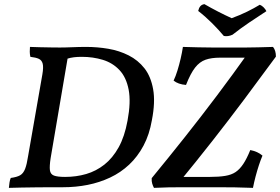

<svg xmlns="http://www.w3.org/2000/svg" viewBox="-20 -906 1355 929"><path d="M397 -679Q451 -679 504 -670Q557 -661 602.5 -638Q648 -615 679 -575.5Q710 -536 721 -474Q732 -412 715 -325Q703 -255 674.5 -201.5Q646 -148 605 -109.5Q564 -71 513 -47Q462 -23 404.5 -11.5Q347 0 284 0H173L182 -50H295Q349 -50 397 -64Q445 -78 485 -109.5Q525 -141 554 -193Q583 -245 597 -322Q614 -412 602.5 -472Q591 -532 558 -567Q525 -602 477.5 -616.5Q430 -631 376 -631Q355 -631 338 -629Q321 -627 302 -621L261 -676Q294 -676 328.5 -677.5Q363 -679 397 -679ZM125 -679Q147 -678 173.5 -677.5Q200 -677 227 -676.5Q254 -676 277.5 -676Q301 -676 316 -676L225 -141Q219 -102 221.5 -82.5Q224 -63 241 -56.5Q258 -50 295 -50L284 0Q256 0 222.5 0Q189 0 153.5 0.5Q118 1 84.5 1.5Q51 2 23 3Q24 -10 26 -23Q28 -36 32 -45Q62 -49 77.5 -58Q93 -67 101.5 -89Q110 -111 116 -151L185 -546Q191 -581 186.5 -598Q182 -615 167.5 -621.5Q153 -628 127 -631Q124 -644 124 -656Q124 -668 125 -679ZM725 3Q720 -6 716.5 -17.5Q713 -29 714 -44Q797 -145 875.5 -244Q954 -343 1030 -444Q1106 -545 1180 -649L1197 -627H1045Q1003 -627 974.5 -617Q946 -607 924 -579Q902 -551 880 -495Q842 -498 820 -516Q830 -537 838.5 -564.5Q847 -592 854 -622Q861 -652 865 -679Q904 -678 940 -677Q976 -676 1014.5 -676Q1053 -676 1097 -676Q1132 -676 1164 -676Q1196 -676 1229.5 -677Q1263 -678 1301 -679Q1315 -662 1315 -632Q1238 -527 1162 -425.5Q1086 -324 1007.5 -224Q929 -124 846 -23L835 -50H995Q1039 -50 1069.5 -55Q1100 -60 1120 -73.5Q1140 -87 1157 -112.5Q1174 -138 1191 -180Q1227 -173 1250 -153Q1241 -132 1232.5 -106Q1224 -80 1216.5 -51.5Q1209 -23 1204 3Q1157 1 1115 0.5Q1073 0 1032 0Q991 0 947 0Q901 0 865 0Q829 0 796.5 0.5Q764 1 725 3ZM1063 -732Q1038 -762 1006 -794Q974 -826 939 -853Q942 -867 949 -875.5Q956 -884 969 -886Q1000 -868 1035 -850Q1070 -832 1101 -818Q1142 -833 1175.5 -849.5Q1209 -866 1237 -883Q1247 -879 1255.5 -870.5Q1264 -862 1269 -852Q1230 -827 1186.5 -797.5Q1143 -768 1105 -738Q1083 -728 1063 -732Z"/></svg>

Font: Vollkorn Medium
Style: Italic
Weight: 500
Italic angle: -11°
Designer: Friedrich Althausen
Foundry: Friedrich Althausen
Version: Version 5.000